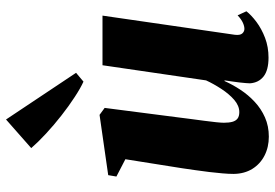

<svg xmlns="http://www.w3.org/2000/svg" viewBox="-154 -724 890 621"><g transform="rotate(-90 290.5 -413.0)"><path d="M159.5 12Q125.5 12 98.2 -2Q71 -16 55.2 -41.5Q39.5 -67 39 -101.5Q39 -118 40.8 -138.2Q42.5 -158.5 45.2 -181Q48 -203.5 51.2 -226Q54.5 -248.5 57.5 -269.5L86.5 -452L30.5 -481L35 -507.5L230 -535.5L252.5 -519L222.5 -286.5Q220 -265.5 216.8 -241.8Q213.5 -218 210.8 -196.5Q208 -175 206.2 -158.2Q204.5 -141.5 204.5 -133.5Q204.5 -117 207.5 -106Q210.5 -95 218 -89.2Q225.5 -83.5 239 -83.5Q259.5 -83.5 278.8 -100.2Q298 -117 314.2 -142Q330.5 -167 341.5 -191L390.5 -526H551L489 -98Q487 -81 493.2 -74Q499.5 -67 508 -67Q517 -67 528 -72Q539 -77 552 -89L565 -60.5Q553 -45 530.8 -28.2Q508.5 -11.5 479 -0.2Q449.5 11 415 11Q374.5 11 354.2 -5Q334 -21 332 -49Q332 -53.5 332.8 -62.8Q333.5 -72 334.8 -83.2Q336 -94.5 338 -107Q340 -119.5 341.5 -131L339.5 -131.5Q328 -105.5 311.2 -80Q294.5 -54.5 272.2 -33.8Q250 -13 221.8 -0.5Q193.5 12 159.5 12ZM337.5 -587.5Q316.5 -597 287.8 -615.8Q259 -634.5 228 -658.8Q197 -683 169.2 -708.8Q141.5 -734.5 122.5 -756.5L215 -838L366 -611.5Z"/></g></svg>

Font: Merriweather 96pt Black
Style: Italic
Weight: 900
Italic angle: -7.8°
Version: Version 2.101